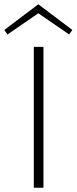

<svg xmlns="http://www.w3.org/2000/svg" viewBox="-32 -877 358 897"><path d="M306 -737 291 -716 147 -815 3 -716 -12 -737 147 -857ZM126 -658H171V0H126Z"/></svg>

Font: Ysabeau SC Light
Style: Regular
Weight: 300
Designer: Christian Thalmann (Catharsis Fonts)
Version: Version 0.003